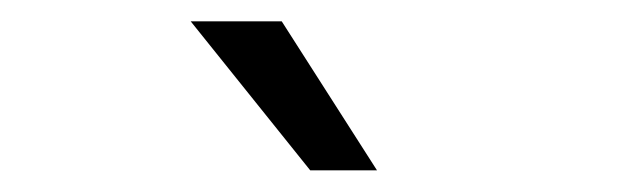

<svg xmlns="http://www.w3.org/2000/svg" viewBox="-20 -721 572 178"><path d="M156.8 -701.2H241.2L329.5 -563.1H267.6Z"/></svg>

Font: Namteng
Style: Regular
Weight: 400
Designer: Khon Soe Zaw Thu
Foundry: MPUA
Version: Version 1.03 June 17, 2016